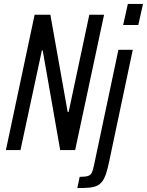

<svg xmlns="http://www.w3.org/2000/svg" viewBox="-20 -763 747 976"><path d="M10 0 156 -688H236L324 -194H329L434 -688H509L362 0H286L197 -507H193L84 0ZM606 -636 630 -743H707L683 -636ZM373 193 385 136Q413 136 427 131.5Q441 127 446.5 115Q452 103 457 81L582 -510H655L536 53Q528 93 519.5 118.5Q511 144 500 159Q489 174 472.5 181.5Q456 189 432 191Q408 193 373 193Z"/></svg>

Font: Saira Condensed
Style: Italic
Weight: 400
Width: 3
Italic angle: -12°
Designer: Hector Gatti with collaboration of the Omnibus-Type team
Foundry: Omnibus-Type
Version: Version 1.100